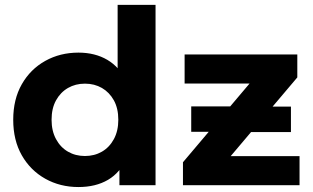

<svg xmlns="http://www.w3.org/2000/svg" viewBox="-20 -762 1286 790"><path d="M302.7 7.6Q227.4 7.6 166.3 -26.6Q105.2 -60.8 69.8 -122.8Q34.4 -184.8 34.4 -269.2Q34.4 -353.6 69.8 -415.5Q105.2 -477.5 166.3 -511.5Q227.4 -545.5 302.7 -545.5Q371.1 -545.5 421.9 -515.6Q472.7 -485.7 501 -424.8Q529.4 -363.8 529.4 -269.2Q529.4 -174.8 502.2 -113.3Q475.1 -51.8 424.5 -22.1Q373.8 7.6 302.7 7.6ZM329.5 -120.1Q368.4 -120.1 399.3 -137.9Q430.1 -155.6 448.5 -189.5Q466.8 -223.3 466.8 -269.2Q466.8 -316 448.5 -349.2Q430.1 -382.3 399.3 -400.1Q368.4 -417.8 329.5 -417.8Q290.6 -417.8 259.8 -400.1Q228.9 -382.3 210.6 -349.2Q192.2 -316 192.2 -269.2Q192.2 -223.3 210.6 -189.5Q228.9 -155.6 259.8 -137.9Q290.6 -120.1 329.5 -120.1ZM471.4 0V-110.2L474 -269.8L464 -429.3V-742H620V0ZM732.8 0V-94.4L1050.3 -469.7L1077.7 -418.2H739.6V-537.9H1203.3V-443.5L885.8 -68.3L857.2 -119.7H1212.5V0ZM985.4 -218.7 943.9 -219.7H766.8V-324.3H984.2L1025.1 -323.3H1177.1V-218.7Z"/></svg>

Font: Montserrat Alternates Thin
Style: Regular
Weight: 100
Designer: Julieta Ulanovsky
Foundry: Julieta Ulanovsky
Version: Version 9.000